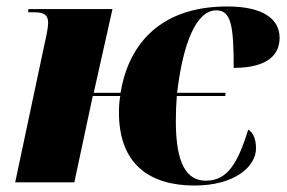

<svg xmlns="http://www.w3.org/2000/svg" viewBox="-20 -564 887 594"><path d="M582 10C705 10 772 -48 772 -105C772 -139 760 -156 748 -163C716 -61 685 -5 617 -5C558 -5 524 -56 524 -189C524 -215 525 -241 527 -267H677L678 -277H528C546 -430 587 -532 649 -532C695 -532 703 -485 703 -354C811 -354 845 -397 845 -447C845 -504 796 -544 683 -544C459 -544 374 -408 353 -277H270L328 -536H68L67 -526H86C119 -526 129 -516 129 -492C128 -476 124 -454 118 -429L27 0H210L267 -267H352C349 -250 348 -233 348 -216C348 -55 444 10 582 10Z"/></svg>

Font: Noto Serif Display SemiCondensed Black
Style: Italic
Weight: 900
Width: 4
Italic angle: -12°
Designer: Monotype Design Team
Foundry: Monotype Imaging Inc.
Version: Version 2.009